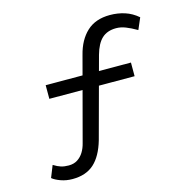

<svg xmlns="http://www.w3.org/2000/svg" viewBox="-106 -801 934 938"><g transform="rotate(-15 360.5 -332.5)"><path d="M148 31Q116 31 88.5 21Q61 11 47 -1L71 -61Q92 -48 108.5 -43Q125 -38 147 -38Q173 -38 191.5 -50Q210 -62 222 -81.5Q234 -101 240 -125L351 -542Q369 -614 413 -655Q457 -696 530 -696Q570 -696 605.5 -684.5Q641 -673 671 -647L646 -589Q615 -607 590.5 -616.5Q566 -626 543 -626Q498 -626 471 -601Q444 -576 429 -522L320 -119Q298 -43 257 -6Q216 31 148 31ZM139 -377V-446L570 -445V-376Z"/></g></svg>

Font: Lexend Giga Light
Style: Regular
Weight: 300
Version: Version 1.007